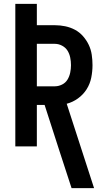

<svg xmlns="http://www.w3.org/2000/svg" viewBox="-20 -755 540 990"><path d="M349 215 288 28 210 -214H170V0H59V-735H170V-625H263Q290 -625 316.5 -619.5Q343 -614 366.5 -601.5Q390 -589 408 -568.5Q426 -548 437.5 -524Q449 -500 453 -473Q457 -446 457 -419Q457 -387 450.5 -354.5Q444 -322 426.5 -294.5Q409 -267 382 -247.5Q355 -228 324 -220L465 215ZM170 -310H263Q282 -310 300 -319Q318 -328 328 -344.5Q338 -361 342 -380.5Q346 -400 346 -419Q346 -439 342 -458.5Q338 -478 328 -494Q318 -510 300 -519.5Q282 -529 263 -529H170Z"/></svg>

Font: Iosevka SS18
Style: Bold
Weight: 700
Monospace: yes
Designer: Belleve Invis
Foundry: Belleve Invis
Version: Version 25.1.1; ttfautohint (v1.8.4)